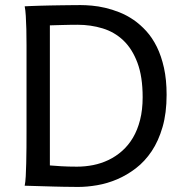

<svg xmlns="http://www.w3.org/2000/svg" viewBox="-20 -738 741 763"><path d="M85.4 -222.2V-558.1Q85.4 -592.3 84.7 -621.8Q84 -651.4 82.5 -674.8Q81.1 -698.2 78.1 -712.9Q88.4 -713.4 104.2 -714.1Q120.1 -714.8 139.4 -715.3Q158.7 -715.8 179.9 -716.3Q201.2 -716.8 222.4 -717Q243.7 -717.3 263.7 -717.5Q283.7 -717.8 300.3 -717.8Q319.8 -717.8 345 -715.6Q370.1 -713.4 397.7 -707Q425.3 -700.7 454.3 -689.2Q483.4 -677.7 510.5 -659.2Q537.6 -640.6 561.5 -614.3Q585.4 -587.9 603.3 -551.8Q621.1 -515.6 631.6 -468.5Q642.1 -421.4 642.1 -361.3Q642.1 -288.6 626 -233.2Q609.9 -177.7 582.8 -137.2Q555.7 -96.7 520 -69.3Q484.4 -42 445.3 -25.4Q406.2 -8.8 366.2 -2Q326.2 4.9 290.5 4.9Q278.8 4.9 263.4 4.6Q248 4.4 231 4.2Q213.9 3.9 195.8 3.4Q177.7 2.9 160.6 2.4Q120.6 1.5 78.1 0Q81.1 -14.6 82.3 -37.6Q83.5 -60.5 84.2 -89.4Q85 -118.2 85.2 -152.1Q85.4 -186 85.4 -222.2ZM178.2 -80.6Q195.3 -79.1 222.9 -77.4Q250.5 -75.7 285.6 -75.7Q318.4 -75.7 350.3 -82Q382.3 -88.4 411.4 -102.3Q440.4 -116.2 465.3 -138.2Q490.2 -160.2 508.3 -190.7Q526.4 -221.2 536.6 -261.2Q546.9 -301.3 546.9 -351.6Q546.9 -433.6 526.1 -488.8Q505.4 -543.9 470.2 -577.4Q435.1 -610.8 387.9 -625.2Q340.8 -639.6 288.1 -639.6Q275.9 -639.6 260.7 -639.4Q245.6 -639.2 230.2 -638.7Q214.8 -638.2 201.2 -637.9Q187.5 -637.7 178.2 -637.2Z"/></svg>

Font: Andika Eur
Style: Regular
Weight: 400
Designer: Victor Gaultney, Annie Olsen, Julie Remington, Don Collingsworth, Eric Hays, Becca Hirsbrunner
Foundry: SIL International
Version: Version 5.000